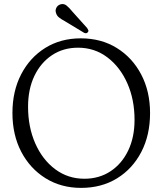

<svg xmlns="http://www.w3.org/2000/svg" viewBox="-20 -899 792 934"><path d="M373 -712.5Q472.5 -712.5 548.2 -665.5Q624 -618.5 667 -536.5Q710 -454.5 710 -349Q710 -242 667.5 -160Q625 -78 549.5 -31.5Q474 15 374.5 15Q277 15 201.5 -32Q126 -79 83.2 -161Q40.5 -243 40.5 -349.5Q40.5 -455.5 82.8 -537.2Q125 -619 200 -665.8Q275 -712.5 373 -712.5ZM634.5 -316Q634.5 -415 599.2 -494.2Q564 -573.5 502 -620.2Q440 -667 359.5 -667Q287.5 -667 232.8 -630.5Q178 -594 147.2 -529.5Q116.5 -465 116.5 -380Q116.5 -281 151.5 -201.5Q186.5 -122 248.5 -75.8Q310.5 -29.5 390.5 -29.5Q462.5 -29.5 517.5 -65.8Q572.5 -102 603.5 -166.5Q634.5 -231 634.5 -316ZM333.5 -841 404 -762.5Q407.5 -757.5 409.5 -752.2Q411.5 -747 407.5 -742.5Q400.5 -734 389 -739.5L295.5 -796Q278.5 -805 267.2 -814Q256 -823 252.5 -836Q248 -848.5 253.8 -860.5Q259.5 -872.5 273 -877.5Q290 -883 303.5 -872.2Q317 -861.5 333.5 -841Z"/></svg>

Font: Fraunces 72pt SuperSoft Light
Style: Regular
Weight: 300
Version: Version 1.000;[0bf87f6ff]